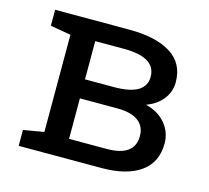

<svg xmlns="http://www.w3.org/2000/svg" viewBox="-82 -624 785 720"><g transform="rotate(15 310.5 -264.0)"><path d="M47.4 0V-61.5L127 -75.2V-452.6L47.4 -466.3V-528.3H335Q439.5 -528.3 497.1 -491.9Q554.7 -455.6 554.7 -382.8Q554.7 -345.7 532.2 -316.7Q509.8 -287.6 468.8 -272.5Q518.1 -260.3 545.9 -226.8Q573.7 -193.4 573.7 -150.4Q573.7 -76.2 519.8 -38.1Q465.8 0 368.7 0ZM223.1 -305.2H335.4Q458.5 -305.2 458.5 -377.9Q458.5 -453.6 335 -453.6H223.1ZM223.1 -74.2H368.7Q477.1 -74.2 477.1 -152.8Q477.1 -190.4 449.7 -210.9Q422.4 -231.4 368.7 -231.4H223.1Z"/></g></svg>

Font: Roboto Slab
Style: Regular
Weight: 400
Designer: Google
Version: Version 2.000; ttfautohint (v1.8.1.43-b0c9)